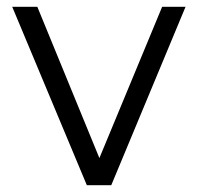

<svg xmlns="http://www.w3.org/2000/svg" viewBox="-20 -546 583 566"><path d="M236 0H308L527 -526H458L273 -80L90 -526H16Z"/></svg>

Font: Chess Sans
Style: Regular
Weight: 400
Designer: Wolf Bōese
Foundry: Wolf Bōese
Version: Version 7.223;Glyphs 3.3 (3306)